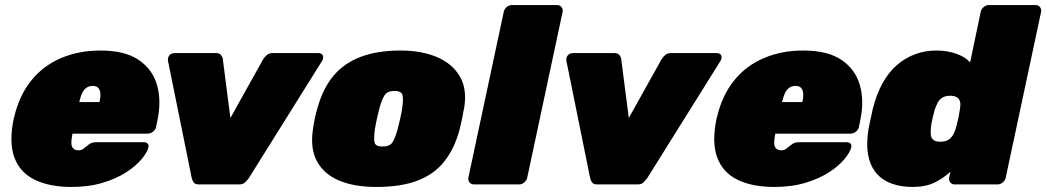

<svg xmlns="http://www.w3.org/2000/svg" viewBox="-20 -730 4141 760"><path d="M263 10Q176 10 117.5 -18.5Q59 -47 37 -106.5Q15 -166 34 -259Q35 -261 35 -263Q35 -265 36 -266Q56 -352 103.5 -411Q151 -470 221.5 -500Q292 -530 377 -530Q475 -530 529.5 -492.5Q584 -455 601.5 -393.5Q619 -332 604 -258L598 -228Q596 -217 586 -209Q576 -201 565 -201H267Q267 -200 266.5 -199Q266 -198 266 -196Q262 -176 262.5 -162.5Q263 -149 270.5 -142Q278 -135 292 -135Q298 -135 303 -137Q308 -139 313 -143.5Q318 -148 325 -153Q336 -162 342.5 -164.5Q349 -167 361 -167H550Q560 -167 565 -161Q570 -155 567 -145Q562 -126 540 -99.5Q518 -73 479.5 -48Q441 -23 386.5 -6.5Q332 10 263 10ZM294 -326H374V-327Q379 -349 377 -363Q375 -377 367.5 -383.5Q360 -390 347 -390Q334 -390 323.5 -383.5Q313 -377 306 -363Q299 -349 294 -327Z M767 0Q752 0 746.5 -8Q741 -16 739 -25L645 -489Q643 -501 650 -510.5Q657 -520 675 -520H834Q849 -520 855 -512Q861 -504 862 -496L892 -263L1022 -496Q1027 -504 1036 -512Q1045 -520 1060 -520H1239Q1254 -520 1258 -510Q1262 -500 1255 -489L965 -25Q958 -16 950 -8Q942 0 927 0Z M1470 10Q1383 10 1323 -15Q1263 -40 1235.5 -90Q1208 -140 1218 -213Q1221 -236 1226 -260.5Q1231 -285 1238 -307Q1259 -381 1300.5 -430.5Q1342 -480 1408 -505Q1474 -530 1565 -530Q1647 -530 1707.5 -505Q1768 -480 1798.5 -430.5Q1829 -381 1818 -307Q1814 -285 1809 -260.5Q1804 -236 1798 -213Q1778 -140 1738 -90Q1698 -40 1632.5 -15Q1567 10 1470 10ZM1494 -150Q1523 -150 1533.5 -166.5Q1544 -183 1554 -218Q1558 -233 1564 -260Q1570 -287 1572 -302Q1577 -335 1573.5 -352.5Q1570 -370 1541 -370Q1513 -370 1502 -352.5Q1491 -335 1482 -302Q1478 -287 1472 -260Q1466 -233 1464 -218Q1459 -183 1462.5 -166.5Q1466 -150 1494 -150Z M1856 0Q1845 0 1838.5 -8Q1832 -16 1834 -27L1974 -683Q1976 -694 1985.5 -702Q1995 -710 2006 -710H2185Q2196 -710 2202.5 -702Q2209 -694 2207 -683L2067 -27Q2065 -16 2055.5 -8Q2046 0 2035 0Z M2344 0Q2329 0 2323.5 -8Q2318 -16 2316 -25L2222 -489Q2220 -501 2227 -510.5Q2234 -520 2252 -520H2411Q2426 -520 2432 -512Q2438 -504 2439 -496L2469 -263L2599 -496Q2604 -504 2613 -512Q2622 -520 2637 -520H2816Q2831 -520 2835 -510Q2839 -500 2832 -489L2542 -25Q2535 -16 2527 -8Q2519 0 2504 0Z M3045 10Q2958 10 2899.5 -18.5Q2841 -47 2819 -106.5Q2797 -166 2816 -259Q2817 -261 2817 -263Q2817 -265 2818 -266Q2838 -352 2885.5 -411Q2933 -470 3003.5 -500Q3074 -530 3159 -530Q3257 -530 3311.5 -492.5Q3366 -455 3383.5 -393.5Q3401 -332 3386 -258L3380 -228Q3378 -217 3368 -209Q3358 -201 3347 -201H3049Q3049 -200 3048.5 -199Q3048 -198 3048 -196Q3044 -176 3044.5 -162.5Q3045 -149 3052.5 -142Q3060 -135 3074 -135Q3080 -135 3085 -137Q3090 -139 3095 -143.5Q3100 -148 3107 -153Q3118 -162 3124.5 -164.5Q3131 -167 3143 -167H3332Q3342 -167 3347 -161Q3352 -155 3349 -145Q3344 -126 3322 -99.5Q3300 -73 3261.5 -48Q3223 -23 3168.5 -6.5Q3114 10 3045 10ZM3076 -326H3156V-327Q3161 -349 3159 -363Q3157 -377 3149.5 -383.5Q3142 -390 3129 -390Q3116 -390 3105.5 -383.5Q3095 -377 3088 -363Q3081 -349 3076 -327Z M3591 10Q3548 10 3511.5 -2.5Q3475 -15 3450.5 -42.5Q3426 -70 3417 -114Q3408 -158 3418 -221Q3423 -244 3426.5 -261Q3430 -278 3435 -300Q3450 -359 3474.5 -402.5Q3499 -446 3532 -474Q3565 -502 3604 -516Q3643 -530 3686 -530Q3728 -530 3764.5 -517.5Q3801 -505 3820 -483L3862 -683Q3864 -694 3873.5 -702Q3883 -710 3894 -710H4079Q4090 -710 4096.5 -702Q4103 -694 4101 -683L3961 -27Q3959 -16 3949.5 -8Q3940 0 3929 0H3759Q3748 0 3741.5 -8Q3735 -16 3737 -27L3742 -50Q3712 -23 3677.5 -6.5Q3643 10 3591 10ZM3702 -169Q3721 -169 3733 -176Q3745 -183 3752.5 -196Q3760 -209 3765 -227Q3771 -250 3774 -264.5Q3777 -279 3780 -301Q3783 -317 3780 -328Q3777 -339 3767.5 -345Q3758 -351 3741 -351Q3723 -351 3711 -344Q3699 -337 3692 -324Q3685 -311 3679 -293Q3675 -278 3671 -260Q3667 -242 3665 -227Q3663 -209 3664.5 -196Q3666 -183 3675 -176Q3684 -169 3702 -169Z"/></svg>

Font: Rubik Light Black
Style: Italic
Weight: 900
Italic angle: -12°
Version: Version 2.104